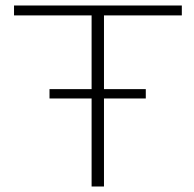

<svg xmlns="http://www.w3.org/2000/svg" viewBox="-20 -678 706 698"><path d="M641 -622H358V-354H510V-320H358V0H313V-320H160V-354H313V-622H31V-658H641Z"/></svg>

Font: EauTest Light
Style: Regular
Weight: 300
Designer: Christian Thalmann (Catharsis Fonts)
Version: Version 0.001;PS 000.001;hotconv 1.0.88;makeotf.lib2.5.64775